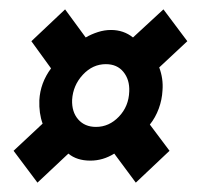

<svg xmlns="http://www.w3.org/2000/svg" viewBox="-20 -495 420 410"><path d="M60 -105 9 -173 71 -231Q63 -253 64 -281Q66 -318 89 -349L47 -407L119 -475L163 -415Q175 -422 189 -426.5Q203 -431 217 -431Q244 -431 264 -415L329 -475L380 -407L320 -351Q329 -327 327 -302Q326 -282 319 -263Q312 -244 300 -229L342 -173L270 -105L224 -167Q200 -152 173 -152Q144 -152 126 -167ZM185 -224Q213 -224 234 -246Q255 -268 256 -300Q257 -325 243.5 -341.5Q230 -358 206 -358Q178 -358 157 -335.5Q136 -313 134 -282Q133 -256 147 -240Q161 -224 185 -224Z"/></svg>

Font: Georama Extra Condensed SemiBold
Style: Italic
Weight: 600
Width: 2
Italic angle: -9°
Designer: Jean-Baptiste Levee
Foundry: Production Type
Version: Version 1.000